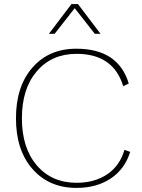

<svg xmlns="http://www.w3.org/2000/svg" viewBox="-20 -908 696 938"><path d="M471 -743H443L345 -868L247 -743H219L329 -888H361ZM616 -166Q590 -82 521 -36Q452 10 354 10Q220 10 139 -82Q58 -174 58 -330Q58 -486 138.5 -578Q219 -670 353 -670Q558 -670 609 -500L582 -487Q534 -645 354 -645Q233 -645 160 -560Q87 -475 87 -330Q87 -185 160 -100Q233 -15 354 -15Q443 -15 504.5 -57Q566 -99 588 -176Z"/></svg>

Font: Elaine Sans ExtraLight
Style: Regular
Weight: 275
Designer: Wei Huang
Foundry: Wei Huang
Version: Version 2.001;December 24, 2019;FontCreator 12.0.0.2547 64-b